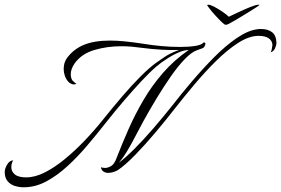

<svg xmlns="http://www.w3.org/2000/svg" viewBox="-182 -718 1192 814"><path d="M914 -698Q919 -698 917 -696Q917 -695 901.5 -685Q886 -675 864 -661.5Q842 -648 820 -635Q798 -622 784 -615Q780 -613 774 -613Q770 -613 757.5 -625Q745 -637 730.5 -653Q716 -669 706 -682Q696 -695 696 -696Q698 -698 701 -698Q710 -698 727 -689Q744 -680 761.5 -668Q779 -656 788 -647Q803 -654 828.5 -666Q854 -678 878.5 -688Q903 -698 914 -698ZM-82 76Q-100 76 -118.5 70.5Q-137 65 -149.5 50.5Q-162 36 -162 11Q-162 -3 -151.5 -20.5Q-141 -38 -126 -38Q-134 -26 -134 -9Q-134 9 -119 21.5Q-104 34 -71 34Q-33 34 9 12.5Q51 -9 94 -44.5Q137 -80 178 -123Q219 -166 254 -210Q294 -260 335 -308Q376 -356 414.5 -394.5Q453 -433 483 -454Q493 -461 516.5 -477Q540 -493 577 -506Q540 -505 499.5 -507.5Q459 -510 421 -515Q400 -518 378 -520Q356 -522 333 -522Q272 -522 218 -506Q164 -490 135 -450Q118 -426 118 -403Q118 -387 125 -377Q129 -373 134 -368.5Q139 -364 142 -364Q138 -360 132 -360Q125 -360 118.5 -363.5Q112 -367 108 -371Q98 -382 93 -396.5Q88 -411 88 -425Q88 -453 102 -472Q130 -510 174 -528Q218 -546 285 -546Q314 -546 348 -542.5Q382 -539 422 -533Q506 -519 582 -519Q620 -519 647 -523.5Q674 -528 681 -538Q692 -538 688 -529Q685 -516 675 -513Q665 -510 653 -505Q630 -497 601 -467Q572 -437 541.5 -393Q511 -349 481 -299.5Q451 -250 425 -202.5Q399 -155 380 -118Q370 -99 355 -74Q340 -49 322 -28Q350 -49 388 -87Q426 -125 467.5 -173Q509 -221 548 -270Q585 -318 631 -372Q677 -426 725.5 -475Q774 -524 821.5 -556.5Q869 -589 909 -594Q914 -595 917.5 -595Q921 -595 925 -595Q954 -595 971.5 -581.5Q989 -568 990 -537Q990 -526 984 -513Q978 -500 965 -496Q969 -501 970.5 -511Q972 -521 973 -528Q972 -545 957.5 -555.5Q943 -566 914 -566Q874 -566 827.5 -536Q781 -506 733.5 -459Q686 -412 641.5 -359Q597 -306 561 -260Q523 -211 478 -157.5Q433 -104 391 -61Q349 -18 318 3Q312 7 300 11Q288 15 276 15Q266 15 257 9.5Q248 4 246 -9Q248 -8 253 -7Q258 -6 264 -6Q275 -6 289 -14Q303 -22 313 -50Q335 -107 362.5 -169.5Q390 -232 426 -293.5Q462 -355 509.5 -409.5Q557 -464 618 -506Q609 -506 599 -503.5Q589 -501 589 -501Q561 -491 531.5 -472.5Q502 -454 481 -436Q454 -413 418 -374.5Q382 -336 343 -290.5Q304 -245 267 -198Q230 -151 189.5 -103Q149 -55 105 -14.5Q61 26 14.5 51Q-32 76 -82 76Z"/></svg>

Font: Luxurious Script
Style: Regular
Weight: 400
Designer: Robert E. Leuschke
Foundry: Robert E. Leuschke
Version: Version 1.010; ttfautohint (v1.8.3)